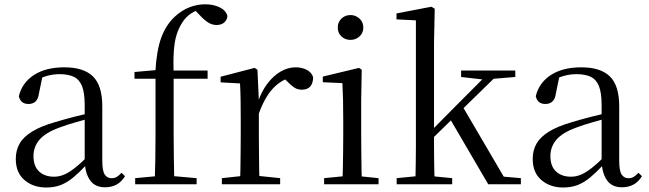

<svg xmlns="http://www.w3.org/2000/svg" viewBox="-20 -836 2942 871"><path d="M189.7 14.6Q130.5 14.6 91.1 -19.1Q51.6 -52.8 51.6 -115.1Q51.6 -153.9 68.8 -184.3Q85.9 -214.6 125.4 -239Q164.9 -263.5 230.9 -282.3Q272.8 -294.9 318.8 -306.7Q364.8 -318.5 404.8 -327.7V-303.3Q364.8 -293.3 323.7 -281.5Q282.6 -269.7 248.6 -257Q185.3 -233.6 158.6 -201.7Q131.9 -169.7 131.9 -128.2Q131.9 -81.6 157.5 -58Q183.2 -34.4 225.1 -34.4Q247.6 -34.4 269.6 -43.3Q291.6 -52.2 319.7 -74.2Q347.7 -96.3 385.8 -134.4L394.5 -87.1H370.9Q339.7 -53.7 312.5 -31.1Q285.2 -8.4 256.1 3.1Q227 14.6 189.7 14.6ZM456.8 13.6Q412.1 13.6 389.8 -16.6Q367.5 -46.7 364.2 -99.7V-103.3V-359Q364.2 -415 352.1 -445.3Q339.9 -475.6 314.7 -487.6Q289.6 -499.6 250 -499.6Q221.3 -499.6 192.1 -491.4Q162.9 -483.2 129.7 -464.7L173.2 -491.9L156.8 -412.7Q153.2 -386 140.7 -375.2Q128.1 -364.3 109.4 -364.3Q73.2 -364.3 65.5 -399.7Q80.4 -461 134.1 -495.8Q187.8 -530.6 272.2 -530.6Q359.5 -530.6 401.8 -489.2Q444 -447.8 444 -354.6V-107.7Q444 -60.8 455.1 -44.2Q466.1 -27.5 486.4 -27.5Q499 -27.5 509 -33.2Q519 -38.8 531.4 -52.1L547.1 -36.7Q531.2 -10.7 508.6 1.4Q486 13.6 456.8 13.6Z M593.2 0V-27.8L709.1 -38.6H749L872 -27.8V0ZM681.7 0Q683.7 -56.6 684.6 -114.3Q685.5 -171.9 685.5 -228.5V-478.9H590.1V-509.4L715.4 -520.4L684.7 -504.6L684.9 -510.5Q690 -606.3 711.3 -664.5Q732.7 -722.8 772.6 -760.1Q804.2 -789.4 839.3 -802.9Q874.4 -816.5 911.1 -816.5Q947.5 -816.5 975.8 -803.1Q1004.1 -789.8 1011.7 -763.8Q1010.7 -746.4 997.7 -734.5Q984.8 -722.6 962.4 -722.6Q942.9 -722.6 925.4 -733.2Q907.9 -743.8 887.2 -766.1L860 -794.5V-803.5H901.3V-794.7Q872.8 -792.3 847.7 -775.6Q822.6 -759 807 -733.9Q790.8 -709.1 781.1 -678.1Q771.4 -647.1 768.5 -602.5Q765.5 -557.9 767.7 -492.6V-228.5Q767.7 -171.9 768.7 -114.3Q769.7 -56.6 770.9 0ZM727.2 -478.9V-516H921.8V-478.9Z M986.5 0V-27.8L1096.6 -39.6H1137.9L1250.9 -27.8V0ZM1068.9 0Q1070.1 -24.4 1070.6 -65.3Q1071.1 -106.3 1071.6 -150.7Q1072.1 -195.1 1072.1 -228.5V-289.4Q1072.1 -341 1071.5 -380.9Q1070.9 -420.7 1068.9 -457.5L980.8 -462.4V-487.9L1134.9 -528L1147.9 -519.8L1154.3 -379V-378V-228.5Q1154.3 -195.1 1154.8 -150.7Q1155.3 -106.3 1155.8 -65.3Q1156.3 -24.4 1157.3 0ZM1153.5 -318.6 1131.9 -371H1149.7Q1165.2 -419.5 1192.1 -455.5Q1219 -491.4 1252.4 -511Q1285.8 -530.6 1321 -530.6Q1349.9 -530.6 1371.7 -519.1Q1393.6 -507.7 1400.6 -485.6Q1400.4 -459.5 1388 -444.3Q1375.7 -429.1 1348.7 -429.1Q1330.2 -429.1 1315.3 -438.7Q1300.5 -448.4 1282.8 -466.9L1259.8 -488.8L1305.3 -487.2Q1253 -473 1216.4 -432.7Q1179.8 -392.5 1153.5 -318.6Z M1450.3 0V-27.8L1560.1 -38.6H1591.5L1697.3 -27.8V0ZM1533.3 0Q1534.3 -24.4 1535.2 -65.3Q1536.1 -106.3 1536.6 -150.7Q1537.1 -195.1 1537.1 -228.5V-288.8Q1537.1 -339.6 1536.2 -380.6Q1535.3 -421.6 1533.3 -458.9L1444.3 -463V-488.6L1608.7 -528L1620.9 -519.8L1618.5 -380.2V-228.5Q1618.5 -195.1 1619 -150.7Q1619.5 -106.3 1620.1 -65.3Q1620.7 -24.4 1621.7 0ZM1569.8 -655Q1545.9 -655 1529.1 -670.5Q1512.3 -686 1512.3 -711.1Q1512.3 -735.9 1529.1 -751.8Q1545.9 -767.7 1569.8 -767.7Q1593.2 -767.7 1610.7 -751.8Q1628.2 -735.9 1628.2 -711.1Q1628.2 -686 1610.7 -670.5Q1593.2 -655 1569.8 -655Z M1779.5 0V-27.8L1889.1 -38.6H1921.7L2031.3 -27.8V0ZM1863.7 0Q1864.7 -20.2 1865.2 -48.5Q1865.7 -76.8 1866.2 -108.6Q1866.7 -140.5 1866.7 -171.6Q1866.7 -202.7 1866.7 -228.5V-743.7L1778.7 -748.1V-775.1L1937.1 -805.5L1952.1 -796.5L1948.9 -641V-231Q1948.9 -204.6 1948.9 -172.7Q1948.9 -140.9 1949.4 -108.8Q1949.9 -76.8 1950.5 -48.5Q1951.1 -20.2 1952.1 0ZM1908.4 -175.4V-218.6H1912.2L2059.5 -367.2L2207.9 -516H2257.5ZM2194.9 0 2019.9 -299.4 2077.6 -354.8 2265.2 -34.6 2342.9 -27.8V0ZM2071.8 -486.8V-516H2317.6V-486.8L2200.8 -477.1L2182 -474.1Z M2534.7 14.6Q2475.5 14.6 2436.1 -19.1Q2396.6 -52.8 2396.6 -115.1Q2396.6 -153.9 2413.8 -184.3Q2430.9 -214.6 2470.4 -239Q2509.9 -263.5 2575.9 -282.3Q2617.8 -294.9 2663.8 -306.7Q2709.8 -318.5 2749.8 -327.7V-303.3Q2709.8 -293.3 2668.7 -281.5Q2627.6 -269.7 2593.6 -257Q2530.3 -233.6 2503.6 -201.7Q2476.9 -169.7 2476.9 -128.2Q2476.9 -81.6 2502.5 -58Q2528.2 -34.4 2570.1 -34.4Q2592.6 -34.4 2614.6 -43.3Q2636.6 -52.2 2664.7 -74.2Q2692.7 -96.3 2730.8 -134.4L2739.5 -87.1H2715.9Q2684.7 -53.7 2657.5 -31.1Q2630.2 -8.4 2601.1 3.1Q2572 14.6 2534.7 14.6ZM2801.8 13.6Q2757.1 13.6 2734.8 -16.6Q2712.5 -46.7 2709.2 -99.7V-103.3V-359Q2709.2 -415 2697.1 -445.3Q2684.9 -475.6 2659.7 -487.6Q2634.6 -499.6 2595 -499.6Q2566.3 -499.6 2537.1 -491.4Q2507.9 -483.2 2474.7 -464.7L2518.2 -491.9L2501.8 -412.7Q2498.2 -386 2485.7 -375.2Q2473.1 -364.3 2454.4 -364.3Q2418.2 -364.3 2410.5 -399.7Q2425.4 -461 2479.1 -495.8Q2532.8 -530.6 2617.2 -530.6Q2704.5 -530.6 2746.8 -489.2Q2789 -447.8 2789 -354.6V-107.7Q2789 -60.8 2800.1 -44.2Q2811.1 -27.5 2831.4 -27.5Q2844 -27.5 2854 -33.2Q2864 -38.8 2876.4 -52.1L2892.1 -36.7Q2876.2 -10.7 2853.6 1.4Q2831 13.6 2801.8 13.6Z"/></svg>

Font: Noto Serif SC ExtraLight
Style: Regular
Weight: 200
Designer: Ryoko NISHIZUKA 西塚涼子 (kana & ideographs); Frank Grießhammer (Latin, Greek & Cyrillic); Wenlong ZHANG 张文龙 (bopomofo); San
Foundry: Adobe
Version: Version 2.002-H1;hotconv 1.1.0;makeotfexe 2.6.0